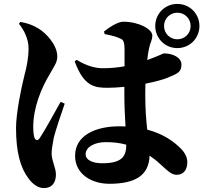

<svg xmlns="http://www.w3.org/2000/svg" viewBox="-20 -889 1040 982"><path d="M290 -368C262 -318 209 -221 184 -184C174 -168 163 -169 156 -185C152 -196 150 -220 150 -240C150 -338 191 -438 234 -509C256 -549 273 -569 273 -600C273 -661 213 -722 177 -743C149 -760 123 -770 84 -777L77 -767C98 -742 126 -694 126 -643C126 -592 117 -549 104 -500C89 -440 62 -311 62 -234C62 -112 84 -31 126 24C148 54 176 73 204 73C244 73 266 48 266 3C266 -31 244 -66 244 -105C244 -120 247 -141 255 -185C264 -221 292 -304 311 -359ZM626 -149C626 -85 599 -54 502 -54C461 -54 418 -67 418 -100C418 -139 467 -162 520 -162C555 -162 590 -159 626 -149ZM515 -715C538 -710 565 -705 588 -695C607 -687 617 -686 617 -633V-550C584 -544 548 -540 506 -540C472 -540 427 -549 372 -583L362 -575C409 -446 465 -440 531 -440C559 -440 587 -442 616 -445V-402C616 -349 619 -291 622 -242C611 -243 601 -243 590 -243C471 -243 364 -198 364 -92C364 1 448 51 539 51C675 51 742 6 745 -93C763 -81 781 -67 799 -50C840 -13 857 5 884 5C916 5 938 -18 938 -59C938 -84 927 -107 904 -130C870 -164 817 -204 733 -226C728 -272 723 -327 723 -400C723 -420 723 -441 724 -461C775 -471 817 -483 836 -491C889 -513 908 -520 908 -559C908 -596 862 -616 818 -616C814 -616 790 -602 733 -582C736 -607 739 -627 742 -640C748 -672 759 -682 759 -708C759 -739 691 -778 611 -778C582 -778 540 -750 512 -728ZM887 -688C849 -688 819 -718 819 -756C819 -794 849 -824 887 -824C925 -824 955 -794 955 -756C955 -718 925 -688 887 -688ZM887 -869C824 -869 774 -819 774 -756C774 -693 824 -643 887 -643C950 -643 1000 -693 1000 -756C1000 -819 950 -869 887 -869Z"/></svg>

Font: Noto Serif KR Black
Style: Regular
Weight: 900
Version: Version 1.001;PS 1.001;hotconv 16.6.54;makeotf.lib2.5.65590